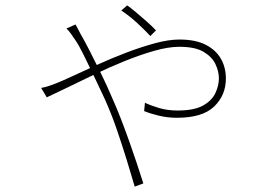

<svg xmlns="http://www.w3.org/2000/svg" viewBox="-20 -628 1040 714"><path d="M539 -494Q518 -517 489 -543.5Q460 -570 431 -589L453 -608Q466 -599 485 -583Q504 -567 524 -549.5Q544 -532 560 -515ZM261 -537Q266 -527 270.5 -519Q275 -511 280 -501Q294 -477 314 -438Q334 -399 355.5 -355Q377 -311 394 -271Q413 -229 430 -185Q447 -141 462 -98.5Q477 -56 490 -17Q503 22 513 54L481 66Q468 21 451.5 -32.5Q435 -86 415 -144.5Q395 -203 370 -259Q348 -306 327 -350Q306 -394 289 -428Q272 -462 260 -479Q254 -488 244.5 -501.5Q235 -515 227 -522ZM133 -301Q150 -304 162.5 -308.5Q175 -313 186 -317Q209 -326 250 -345Q291 -364 342.5 -387.5Q394 -411 449 -432Q504 -453 555.5 -467Q607 -481 647 -481Q707 -481 745 -461.5Q783 -442 801.5 -409.5Q820 -377 820 -336Q820 -274 776.5 -232Q733 -190 638 -190Q603 -190 570 -198Q537 -206 516 -215L519 -246Q539 -236 571 -226.5Q603 -217 640 -217Q702 -217 735 -235.5Q768 -254 781 -282Q794 -310 794 -337Q794 -362 781.5 -389Q769 -416 737.5 -435Q706 -454 647 -454Q606 -454 553.5 -439Q501 -424 444 -401Q387 -378 332 -351.5Q277 -325 230.5 -302.5Q184 -280 154 -266Z"/></svg>

Font: Noto Sans JP
Style: Regular
Weight: 100
Designer: Ryoko NISHIZUKA 西塚涼子 (kana, bopomofo & ideographs); Paul D. Hunt (Latin, Greek & Cyrillic); Sandoll Communications 산돌커뮤니
Foundry: Adobe
Version: Version 2.004;hotconv 1.0.118;makeotfexe 2.5.65603